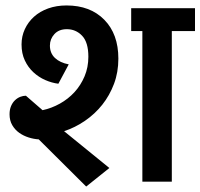

<svg xmlns="http://www.w3.org/2000/svg" viewBox="-20 -666 735 704"><path d="M502 -552H461V-636H695V-552H610V0H502ZM224 -646Q311 -646 362.5 -593.5Q414 -541 414 -451Q414 -401 398 -358.5Q382 -316 355 -282Q328 -248 291.5 -223Q255 -198 215 -185L381 -50L296 18L122 -155Q104 -156 85 -162Q66 -168 50.5 -179Q35 -190 25 -207Q15 -224 15 -247Q15 -264 20.5 -277Q26 -290 35 -298.5Q44 -307 54.5 -311Q65 -315 75 -315L136 -262Q169 -269 199.5 -286Q230 -303 253 -328Q276 -353 290 -386Q304 -419 304 -458Q304 -511 281 -535Q258 -559 225 -559Q196 -559 179.5 -541Q163 -523 163 -499Q163 -471 181.5 -453.5Q200 -436 232 -430L194 -359Q170 -362 146 -372.5Q122 -383 102.5 -401Q83 -419 71 -444.5Q59 -470 59 -503Q59 -533 71 -559Q83 -585 104.5 -604.5Q126 -624 156.5 -635Q187 -646 224 -646Z"/></svg>

Font: Mukta SemiBold
Style: Regular
Weight: 600
Designer: Girish Dalvi and Yashodeep Gholap
Foundry: Ek Type
Version: Version 2.538;PS 1.002;hotconv 16.6.51;makeotf.lib2.5.65220;